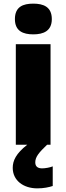

<svg xmlns="http://www.w3.org/2000/svg" viewBox="-20 -796 365 1056"><path d="M163 -776C107 -776 62 -759 62 -691C62 -625 107 -607 163 -607C218 -607 265 -625 265 -691C265 -759 218 -776 163 -776ZM174 97C174 67 194 43 239 0H258V-553H67V0H130C68 48 50 88 50 127C50 197 109 240 185 240C221 240 248 234 270 227V119C256 125 229 130 212 130C189 130 174 121 174 97Z"/></svg>

Font: Noto Sans Gujarati Black
Style: Regular
Weight: 900
Designer: Jelle Bosma - Monotype Design Team, Universal Thirst
Foundry: Monotype Imaging Inc.
Version: Version 2.106